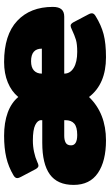

<svg xmlns="http://www.w3.org/2000/svg" viewBox="185 -720 550 961"><g transform="rotate(-90 460.5 -240.0)"><path d="M15 -147Q15 -228 67.5 -266Q120 -304 226 -304H339V-310Q339 -327 315 -339Q291 -351 237 -351Q208 -351 180 -345Q152 -339 130 -329Q118 -323 111 -323Q102 -323 94 -337L55 -411Q49 -422 49 -429Q49 -440 63 -448Q105 -473 152 -484Q199 -495 261 -495Q327 -495 376.5 -477Q426 -459 455 -424Q483 -458 528 -476.5Q573 -495 630 -495Q766 -495 836 -429.5Q906 -364 906 -251Q906 -222 894 -208Q882 -194 857 -194H572Q572 -164 601 -146.5Q630 -129 681 -129Q720 -129 741.5 -135.5Q763 -142 793 -156Q805 -162 812 -162Q821 -162 829 -148L868 -74Q874 -64 874 -56Q874 -45 860 -37Q815 -9 769.5 3Q724 15 654 15Q520 15 455 -70Q373 15 238 15Q134 15 74.5 -25.5Q15 -66 15 -147ZM697 -306Q697 -360 634 -360Q603 -360 587.5 -345.5Q572 -331 572 -306ZM339 -188V-194H261Q239 -194 226 -186.5Q213 -179 213 -160Q213 -129 265 -129Q305 -129 322 -144Q339 -159 339 -188Z"/></g></svg>

Font: Mitr
Style: Bold
Weight: 700
Designer: Thanarat Vachiruckul
Foundry: Cadson Demak
Version: Version 1.002